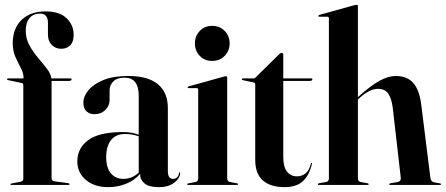

<svg xmlns="http://www.w3.org/2000/svg" viewBox="-20 -762 1837 791"><path d="M192.5 -28Q192.5 -17 204.5 -15L260.5 -7.5Q266.5 -6.5 266.5 -3Q266.5 0 262 0H26Q23 0 23 -2.5Q23 -5.5 27.5 -6L65.5 -13.5Q76 -16 76 -25V-410.5Q76 -418.5 69.5 -420L13 -432Q9 -433 9 -435.5Q9 -439 13 -439H77V-441Q77 -461 66 -481.5Q55 -502 43.8 -526.8Q32.5 -551.5 32.5 -584Q32.5 -645 69 -680Q105.5 -715 167 -715Q226 -715 254.8 -686.5Q283.5 -658 283.5 -619Q283.5 -589.5 269.2 -575.2Q255 -561 232 -561Q209 -561 193.2 -577Q177.5 -593 177.5 -620V-669Q177.5 -706 144 -706Q117.5 -706 101.8 -687.5Q86 -669 86 -636Q86 -603 101.2 -575.2Q116.5 -547.5 136.8 -523.8Q157 -500 173.2 -479Q189.5 -458 191.5 -439H270Q275 -439 275 -435.5Q275 -428.5 262.5 -428.5H192.5Z M298.5 -97Q298.5 -151.5 343.5 -184.8Q388.5 -218 486.5 -218Q507.5 -218 523 -215Q538.5 -212 551.5 -207V-368Q551.5 -442 493.5 -442Q462 -442 446.8 -426.5Q431.5 -411 431.5 -391V-350.5Q431.5 -326 413.8 -308.8Q396 -291.5 368.5 -291.5Q349 -291.5 336.2 -303.5Q323.5 -315.5 323.5 -339Q323.5 -365 344.5 -390.5Q365.5 -416 406.5 -432.5Q447.5 -449 508 -449Q590 -449 630.8 -414.8Q671.5 -380.5 671.5 -317.5V-58Q671.5 -25 692.5 -25Q701.5 -25 708.5 -30.5Q715.5 -36 717.5 -49Q717.5 -52 720 -52Q722.5 -52 722.5 -49Q722.5 -39.5 713.8 -25.8Q705 -12 685.5 -1.5Q666 9 633.5 9Q593.5 9 575.2 -6.5Q557 -22 557 -45.5Q534 -18.5 499.2 -4.8Q464.5 9 425.5 9Q369 9 333.8 -20.8Q298.5 -50.5 298.5 -97ZM417.5 -114.5Q417.5 -70.5 437 -47.8Q456.5 -25 487.5 -25Q523.5 -25 551.5 -50.5V-200.5Q525 -210 495.5 -210Q457.5 -210 437.5 -185Q417.5 -160 417.5 -114.5Z M854 -511Q822.5 -511 802.8 -532Q783 -553 783 -583Q783 -613.5 803 -634.5Q823 -655.5 854 -655.5Q885.5 -655.5 905.8 -634.5Q926 -613.5 926 -583Q926 -553 905.8 -532Q885.5 -511 854 -511ZM916 -442V-27.5Q916 -14 928 -12L955.5 -7Q960.5 -6.5 960.5 -3Q960.5 0 956.5 0H755Q751 0 751 -3Q751 -5.5 756 -6.5L784.5 -12Q796.5 -14 796.5 -27V-392.5Q796.5 -399 790 -399H757.5Q753 -399 753 -402.5Q753 -404.5 757 -406L900.5 -446Q907.5 -448 910.5 -448Q916 -448 916 -442Z M1025 -422.5 981.5 -431.5Q976.5 -432.5 976.5 -435.5Q976.5 -439 980 -439H1024Q1030 -439 1033.5 -443.5L1130 -538.5Q1135.5 -544 1140.5 -544Q1147 -544 1147 -536.5V-439H1262Q1267 -439 1267 -435Q1267 -428.5 1254.5 -428.5H1147V-115.5Q1147 -75 1162.2 -55.2Q1177.5 -35.5 1204 -35.5Q1223 -35.5 1238.2 -47.2Q1253.5 -59 1261 -88Q1262 -91 1264 -90.8Q1266 -90.5 1265.5 -87.5Q1253.5 -38.5 1227 -14.8Q1200.5 9 1152.5 9Q1094.5 9 1063 -18.5Q1031.5 -46 1031.5 -103V-413Q1031.5 -421.5 1025 -422.5Z M1454.5 -736.5V-362L1457.5 -364.5Q1507 -409 1543.2 -429Q1579.5 -449 1611 -449Q1657 -449 1682.5 -420.2Q1708 -391.5 1715.5 -330.5L1753 -30.5Q1755 -13.5 1768 -11L1792.5 -6.5Q1797 -6 1797 -3Q1797 0 1793 0H1588Q1583.5 0 1583.5 -3Q1583.5 -6 1589 -7L1617.5 -12Q1633 -14.5 1631 -30.5L1598 -318.5Q1592.5 -359 1578.8 -377.5Q1565 -396 1537 -396Q1503 -396 1462 -359L1454.5 -352V-27.5Q1454.5 -14 1466.5 -12L1494 -7Q1499 -6.5 1499 -3Q1499 0 1495 0H1293.5Q1289.5 0 1289.5 -3Q1289.5 -6 1296 -7.5L1323 -12Q1335 -14 1335 -27V-686.5Q1335 -693 1328.5 -693H1296Q1291.5 -693 1291.5 -696.5Q1291.5 -699 1295.5 -700.5L1439 -740.5Q1446 -742 1449 -742Q1454.5 -742 1454.5 -736.5Z"/></svg>

Font: Fraunces 144pt S000 SemiBold
Style: Regular
Weight: 600
Version: Version 1.000; ttfautohint (v1.8.3)